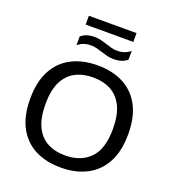

<svg xmlns="http://www.w3.org/2000/svg" viewBox="-182 -1192 1210 1340"><g transform="rotate(20 423.0 -522.5)"><path d="M423 9.5Q313 9.5 231.2 -32.5Q149.5 -74.5 104.2 -158.8Q59 -243 59 -370Q59 -497 104.5 -581.2Q150 -665.5 232 -707.5Q314 -749.5 423 -749.5Q533 -749.5 614.8 -707.5Q696.5 -665.5 741.8 -581.2Q787 -497 787 -370Q787 -243 741.2 -158.8Q695.5 -74.5 613.5 -32.5Q531.5 9.5 423 9.5ZM423 -80.5Q537 -80.5 605.5 -148.8Q674 -217 674 -367.5Q674 -470.5 642.8 -534.8Q611.5 -599 555 -629.2Q498.5 -659.5 423 -659.5Q347 -659.5 290.8 -629.8Q234.5 -600 203.2 -536.8Q172 -473.5 172 -372.5Q172 -269 203 -204.8Q234 -140.5 290.2 -110.5Q346.5 -80.5 423 -80.5ZM510 -828Q483.5 -828 460 -834.2Q436.5 -840.5 415 -847.5Q394.5 -854 374.8 -859.2Q355 -864.5 333.5 -864.5Q302.5 -864.5 279.5 -856.5Q256.5 -848.5 235 -831V-895.5Q253.5 -912 277.8 -920.2Q302 -928.5 336 -928.5Q362.5 -928.5 386 -922.2Q409.5 -916 431 -909Q451.5 -902.5 471.2 -897Q491 -891.5 512.5 -891.5Q543.5 -891.5 566.5 -899.8Q589.5 -908 611 -925.5V-860.5Q574.5 -828 510 -828ZM246 -988V-1053.5H600V-988Z"/></g></svg>

Font: Encode Sans Expanded Medium
Style: Regular
Weight: 500
Width: 7
Designer: Multiple Designers
Foundry: Impallari Type
Version: Version 3.000; ttfautohint (v1.8.3) -l 8 -r 50 -G 200 -x 14 